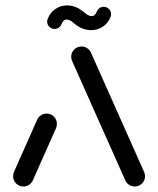

<svg xmlns="http://www.w3.org/2000/svg" viewBox="-20 -690 585 710"><path d="M66.7 -0.4Q50.7 -0.4 39.6 -11.5Q28.5 -22.6 28.5 -38.5Q28.5 -47 31.9 -54.8L117.8 -248.1Q122.6 -258.1 131.9 -264.1Q141.1 -270 152.2 -270Q168.1 -270 179.3 -258.9Q190.4 -247.8 190.4 -231.9Q190.4 -223.3 187 -215.6L101.1 -22.2Q96.3 -12.2 87 -6.3Q77.8 -0.4 66.7 -0.4ZM516.3 -38.5Q516.3 -22.6 505.2 -11.5Q494.1 -0.4 478.1 -0.4Q467 -0.4 457.8 -6.3Q448.5 -12.2 443.7 -22.2L247 -463.7Q243.3 -471.1 243.3 -480Q243.3 -495.9 254.4 -507Q265.6 -518.1 281.5 -518.1Q292.6 -518.1 301.9 -512.2Q311.1 -506.3 315.9 -496.3L512.6 -54.8Q516.3 -47.4 516.3 -38.5ZM363.3 -664.8Q374.8 -664.8 382.8 -656.9Q390.7 -648.9 390.7 -637.4Q390.7 -632.6 388.9 -627.8Q380 -604.4 360.6 -591.5Q341.1 -578.5 317 -578.5Q301.1 -578.5 285 -584.6Q268.9 -590.7 254.4 -603.3Q237.8 -617.8 226.7 -617.8Q214.1 -617.8 207.4 -600.7Q204.4 -593 197.6 -588Q190.7 -583 181.9 -583Q170.4 -583 162.4 -590.9Q154.4 -598.9 154.4 -610.4Q154.4 -615.2 156.3 -620Q165.2 -643.3 184.6 -656.7Q204.1 -670 228.1 -670Q261.1 -670 290.7 -644.8Q307 -630.4 318.5 -630.4Q331.9 -630.4 337.8 -647Q340.7 -654.8 347.6 -659.8Q354.4 -664.8 363.3 -664.8Z"/></svg>

Font: 26F Galaxy Sans
Style: Bold
Weight: 700
Designer: C₂₉H₂₅N₃O₅
Version: Version 1.100